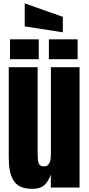

<svg xmlns="http://www.w3.org/2000/svg" viewBox="-20 -1141 539 1168"><path d="M176.3 7.8Q133.3 7.8 104.5 -5.6Q75.7 -19 60.5 -46.1Q45.4 -73.2 39.3 -106.4Q33.2 -139.6 33.2 -187V-732.4H209V-207.5Q209 -161.6 216.3 -145.3Q223.6 -128.9 248 -128.9Q265.6 -128.9 275.1 -140.9Q284.7 -152.8 287.1 -169.9Q289.6 -187 289.6 -216.3V-732.4H463.9V0H289.1V-78.1Q271 -32.2 247.1 -12.2Q223.1 7.8 176.3 7.8ZM452.1 -780.8H277.3V-901.9H452.1ZM215.8 -780.8H41V-901.9H215.8ZM362.3 -1038.6V-944.3L130.4 -980.5V-1120.6Z"/></svg>

Font: Anton
Style: Regular
Weight: 400
Designer: Vernon Adams, Tural Alisoy
Foundry: Vernon Adams
Version: Version 2.300